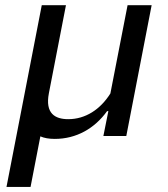

<svg xmlns="http://www.w3.org/2000/svg" viewBox="-20 -534 660 754"><path d="M100 200 138.5 1.5C153 8 172 11.5 195 11.5C280 11.5 351.5 -29.5 400.5 -97.5H405.5L386 0H476L575.5 -513.5H481L413.5 -167C374 -104 315.5 -66 248 -66C196.5 -66 156.5 -88 172 -168L239 -513.5H144L5.5 200Z"/></svg>

Font: Monaspace Neon
Style: Italic
Weight: 400
Italic angle: -11°
Designer: Riley Cran & the Lettermatic Team
Foundry: Lettermatic
Version: Version 1.200 (Monaspace Neon)